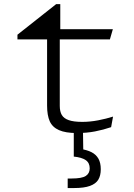

<svg xmlns="http://www.w3.org/2000/svg" viewBox="-20 -644 660 946"><path d="M274.5 -470.5V-122.5Q274.5 -94.5 284.5 -77.5Q294.5 -60.5 318.8 -52Q343 -43.5 385.5 -43.5Q423.5 -43.5 463.8 -51.2Q504 -59 537 -69.5L527.5 -17.5Q489.5 -4.5 448.2 3.5Q407 11.5 359.5 11.5Q303 11.5 270.8 -2.8Q238.5 -17 225.2 -46.2Q212 -75.5 212 -124V-470.5ZM536 -500 521.5 -450H66V-473L256.5 -623.5H277V-484.5L228 -500ZM476.5 190Q476.5 221.5 464.2 241.5Q452 261.5 423.2 272Q394.5 282.5 345.5 282.5H313.5V235.5H333Q383 235.5 402.5 223Q422 210.5 422 185.5Q422 158.5 402.5 145Q383 131.5 343.5 127.5V-24H388.5L390.5 114L375 89.5Q408.5 94.5 430.8 105.8Q453 117 464.8 137.5Q476.5 158 476.5 190Z"/></svg>

Font: Monaspace Argon Var ExtraLight
Style: Regular
Weight: 200
Designer: Riley Cran and the Lettermatic Team
Version: Version 1.200 (Monaspace Argon Var)